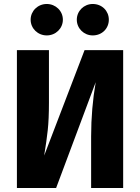

<svg xmlns="http://www.w3.org/2000/svg" viewBox="-20 -945 703 965"><path d="M215 -925C170 -925 134 -890 134 -846C134 -802 170 -767 215 -767C260 -767 296 -802 296 -846C296 -890 260 -925 215 -925ZM446 -925C402 -925 366 -890 366 -846C366 -802 402 -767 446 -767C493 -767 527 -802 527 -846C527 -890 493 -925 446 -925ZM599 -693H405L202 -163C210 -212 216 -254 220 -291C224 -328 226 -374 226 -429V-693H65V0H262L461 -532C446 -445 438 -354 438 -259V0H599Z"/></svg>

Font: Fira Sans
Style: Bold
Weight: 700
Designer: Carrois Corporate & Edenspiekermann AG
Foundry: Carrois Corporate GbR & Edenspiekermann AG
Version: Version 4.203